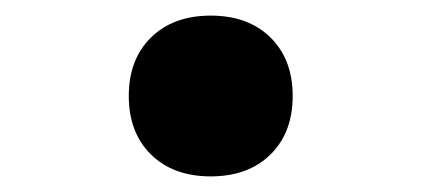

<svg xmlns="http://www.w3.org/2000/svg" viewBox="-20 -216 540 246"><path d="M250 10Q202 10 173.5 -18Q145 -46 145 -93Q145 -140 173.5 -168Q202 -196 250 -196Q298 -196 326.5 -168Q355 -140 355 -93Q355 -46 326.5 -18Q298 10 250 10Z"/></svg>

Font: M PLUS 1 Code
Style: Regular
Weight: 400
Designer: Coji Morishita
Foundry: UNDERFOREST DESIGN
Version: Version 1.005